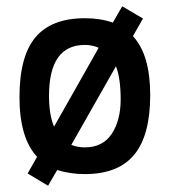

<svg xmlns="http://www.w3.org/2000/svg" viewBox="-20 -541 540 611"><path d="M250 -483Q300 -483 339 -469L369 -521L435 -482L403 -426Q458 -367 458 -238.5Q458 -110 407 -48.5Q356 13 250 13Q203 13 162 0L133 50L68 11L98 -42Q42 -102 42 -232Q42 -362 93 -422.5Q144 -483 250 -483ZM136 -236Q136 -176 152 -138L294 -389Q274 -398 250 -398Q136 -398 136 -236ZM349 -330 207 -80Q226 -72 250 -72Q307 -72 335.5 -115Q364 -158 364 -225Q364 -292 349 -330Z"/></svg>

Font: Lekton
Style: Bold
Weight: 700
Designer: Paolo Mazzetti, Luciano Perondi, Raffaele Flato, Elena Papassissa, Emilio Macchia, Michela Povoleri, Tobias Seemiller, R
Version: Version 34.000